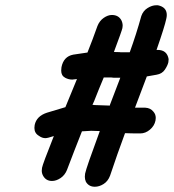

<svg xmlns="http://www.w3.org/2000/svg" viewBox="-20 -710 662 731"><path d="M341 1Q318 1 307 -18Q303 -27 303 -37Q303 -43 304 -49Q308 -70 360 -211Q340 -212 327 -212Q320 -212 310 -211Q300 -210 292 -210Q263 -137 235 -63Q227 -43 210.5 -32Q194 -21 178 -21Q155 -21 144 -41Q139 -50 139 -60Q139 -65 140 -71Q142 -84 185 -192Q161 -184 153 -184Q140 -184 128 -193Q111 -203 111 -223Q111 -228 112 -234Q119 -268 159 -281L229 -302L273 -409L255 -407Q241 -407 228 -414Q213 -422 213 -441Q213 -447 214 -454Q222 -495 259 -502L313 -510Q333 -560 351 -611Q359 -631 375 -642Q391 -653 406 -653Q431 -653 442 -633Q447 -623 447 -612Q447 -608 446 -603Q444 -593 414 -513L415 -512Q435 -512 436 -511.5Q437 -511 439 -511H474Q499 -580 518 -649Q525 -669 542 -679.5Q559 -690 575 -690H581Q615 -683 615 -653Q615 -646 613 -638Q607 -609 576 -520H580Q616 -520 622 -485L621 -473Q618 -460 607.5 -444.5Q597 -429 576 -425.5Q555 -422 539 -419L494 -300H533Q553 -299 564 -285Q573 -275 573 -261Q573 -256 572 -251Q568 -231 551 -216.5Q534 -202 514 -202Q479 -202 456 -203Q426 -122 399 -41Q391 -20 374.5 -9.5Q358 1 341 1ZM398 -308Q398 -310 399 -312Q419 -363 438 -414H413Q409 -414 404 -415H375Q356 -370 338 -324Q335 -317 332 -311Q336 -310 341 -310Q375 -309 398 -308Z"/></svg>

Font: Bad Comic
Style: Italic
Weight: 400
Italic angle: -11°
Designer: GGBotNet
Foundry: GGBotNet
Version: 0.95